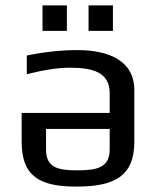

<svg xmlns="http://www.w3.org/2000/svg" viewBox="-20 -679 575 709"><path d="M262 10C399 10 476 -26 476 -155V-346C476 -456 380 -494 266 -494C204 -494 142 -487 79 -474V-405C142 -421 195 -429 238 -429C323 -429 385 -412 385 -335V-262H60V-155C60 -26 129 10 262 10ZM264 -50C192 -50 150 -61 150 -127V-203H385V-127C385 -59 337 -50 264 -50ZM227 -565V-659H137V-565ZM397 -565V-659H307V-565Z"/></svg>

Font: Gamestation Text
Style: Bold
Weight: 400
Designer: Jonas Hecksher
Foundry: Jonas Hecksher, Playtypeª, e-types AS
Version: Version 1.003